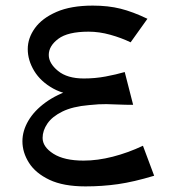

<svg xmlns="http://www.w3.org/2000/svg" viewBox="-20 -635 630 685"><path d="M285 30Q206 30 156.5 6.5Q107 -17 83.5 -54Q60 -91 60 -131Q60 -168 81 -204Q102 -240 142.5 -269.5Q183 -299 241 -317Q299 -335 373 -335L455 -261Q426 -261 405 -262Q384 -263 359.5 -263.5Q335 -264 297 -260Q239 -255 202.5 -237Q166 -219 149 -194Q132 -169 132 -143Q132 -111 170.5 -86.5Q209 -62 278 -62Q328 -62 382.5 -76Q437 -90 490 -115L530 -8Q457 14 401 22Q345 30 285 30ZM455 -261 282 -294Q215 -294 170 -319Q125 -344 102 -382Q79 -420 79 -460Q79 -499 104.5 -534.5Q130 -570 181.5 -592.5Q233 -615 311 -615Q366 -615 410 -604Q454 -593 506 -568L446 -484Q413 -500 373.5 -511Q334 -522 296 -522Q222 -522 188 -496.5Q154 -471 154 -439Q154 -409 187 -382Q220 -355 279 -355Q319 -355 356.5 -362Q394 -369 425 -378Z"/></svg>

Font: Marhey Light Light
Style: Regular
Weight: 300
Version: Version 1.000